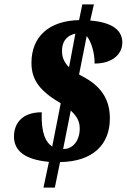

<svg xmlns="http://www.w3.org/2000/svg" viewBox="-20 -780 580 879"><path d="M204 -39 179 79H231L255 -38C404 -40 483 -117 483 -238C483 -317 450 -378 371 -423L342 -439L377 -615C398 -590 414 -536 413 -489C494 -489 542 -532 540 -589C538 -643 492 -678 393 -686L410 -760H357L342 -688C205 -685 124 -613 124 -492C124 -410 167 -361 258 -307L219 -109C189 -129 168 -170 171 -266C80 -266 44 -214 44 -155C44 -88 96 -49 204 -39ZM325 -626 296 -472C276 -493 264 -513 264 -547C264 -601 297 -620 325 -626ZM269 -98 304 -274C338 -242 345 -218 345 -191C345 -133 310 -96 269 -98Z"/></svg>

Font: Noto Serif Condensed Black
Style: Italic
Weight: 900
Width: 3
Italic angle: -12°
Designer: Monotype Design Team
Foundry: Monotype Imaging Inc.
Version: Version 2.013